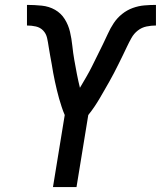

<svg xmlns="http://www.w3.org/2000/svg" viewBox="-20 -763 656 783"><path d="M196 0 244 -294Q237 -310 231.5 -327Q226 -344 221 -361Q216 -378 212 -395.5Q208 -413 204 -430.5Q200 -448 197 -465.5Q194 -483 191 -501Q188 -519 184.5 -536.5Q181 -554 178.5 -572Q176 -590 172 -608Q168 -626 156 -638.5Q144 -651 126.5 -655Q109 -659 90 -659V-743Q120 -743 150 -740Q180 -737 204.5 -723Q229 -709 244 -685Q259 -661 265.5 -633Q272 -605 275 -576Q278 -547 283 -518.5Q288 -490 293.5 -461.5Q299 -433 306 -405Q319 -427 331.5 -448.5Q344 -470 355 -492Q366 -514 377 -536.5Q388 -559 399 -581Q410 -603 420 -625.5Q430 -648 444 -669Q458 -690 478 -706Q498 -722 521.5 -730.5Q545 -739 569 -741Q593 -743 616 -743V-659Q597 -659 577.5 -655Q558 -651 542 -638.5Q526 -626 516 -608Q506 -590 497.5 -572Q489 -554 480.5 -536.5Q472 -519 463 -501Q454 -483 445 -465.5Q436 -448 426 -430.5Q416 -413 406 -395.5Q396 -378 386 -361Q376 -344 364.5 -327Q353 -310 340 -294L292 0Z"/></svg>

Font: Iosevka Aile Medium Oblique
Style: Regular
Weight: 500
Italic angle: -9°
Designer: Belleve Invis
Foundry: Belleve Invis
Version: Version 31.1.0; ttfautohint (v1.8.4)